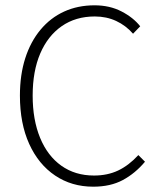

<svg xmlns="http://www.w3.org/2000/svg" viewBox="-20 -691 604 723"><path d="M331 12Q250 12 187.5 -30Q125 -72 90 -149Q55 -226 55 -331Q55 -409 75 -471.5Q95 -534 132.5 -579Q170 -624 221.5 -647.5Q273 -671 336 -671Q393 -671 437.5 -648Q482 -625 508 -592L481 -564Q454 -595 417.5 -612Q381 -629 337 -629Q265 -629 212.5 -592.5Q160 -556 131.5 -489.5Q103 -423 103 -331Q103 -240 131 -172Q159 -104 211 -67Q263 -30 334 -30Q385 -30 425 -49Q465 -68 501 -107L526 -82Q489 -38 442.5 -13Q396 12 331 12Z"/></svg>

Font: Mada Light
Style: Regular
Weight: 300
Designer: Khaled Hosny
Version: Version 1.5